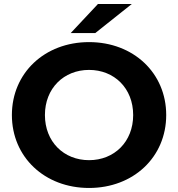

<svg xmlns="http://www.w3.org/2000/svg" viewBox="-20 -921 884 953"><path d="M331 -757H453L634 -901H466ZM422 12C642 12 805 -141 805 -350C805 -559 642 -712 422 -712C201 -712 39 -558 39 -350C39 -142 201 12 422 12ZM422 -126C297 -126 203 -217 203 -350C203 -483 297 -574 422 -574C547 -574 641 -483 641 -350C641 -217 547 -126 422 -126Z"/></svg>

Font: Talent SemiBold
Style: Bold
Weight: 700
Designer: Mike Powis
Version: Version 1.001;hotconv 1.0.109;makeotfexe 2.5.65596